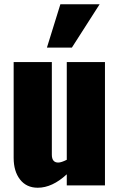

<svg xmlns="http://www.w3.org/2000/svg" viewBox="-20 -869 562 900"><path d="M200 -646 263 -849H447L317 -646ZM157 11Q104 11 74 -27.5Q44 -66 44 -129V-578H223V-144Q223 -107 253 -107Q267 -107 293 -120V-578H472V0H293V-52Q225 11 157 11Z"/></svg>

Font: Oswald Heavy
Style: Regular
Weight: 400
Designer: Vernon Adams
Foundry: Vernon Adams
Version: Version 4.101